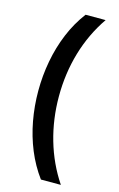

<svg xmlns="http://www.w3.org/2000/svg" viewBox="-130 -794 598 967"><g transform="rotate(15 169.0 -310.0)"><path d="M188 120Q144.5 61 116 -8.2Q87.5 -77.5 73.5 -153.5Q59.5 -229.5 59.5 -308.5Q59.5 -387.5 73.8 -464.2Q88 -541 117 -611Q146 -681 190.5 -740H295Q231.5 -647.5 199.2 -538Q167 -428.5 167 -308.5Q167 -190.5 198.5 -81.5Q230 27.5 292 120Z"/></g></svg>

Font: Encode Sans SC Medium
Style: Regular
Weight: 500
Version: Version 3.002